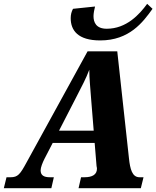

<svg xmlns="http://www.w3.org/2000/svg" viewBox="-57 -982 816 1002"><path d="M466 -771C618 -771 689 -866 739 -936L711 -962C671 -907 603 -832 500 -832C444 -832 431 -866 431 -898C431 -912 435 -932 439 -948L324 -936C316 -921 312 -906 312 -887C312 -824 349 -771 466 -771ZM224 -57H203C172 -57 155 -67 155 -93C155 -108 165 -133 175 -153L218 -236H437L447 -114C447 -113 449 -110 449 -102C449 -71 425 -57 384 -57H366L353 0H678L692 -57H671C633 -57 622 -99 616 -156L555 -714H400L82 -135C48 -72 36 -57 -2 -57H-23L-37 0H211ZM340 -473C372 -536 391 -570 409 -618C409 -570 415 -519 419 -460L432 -300H251Z"/></svg>

Font: Noto Serif SemiCondensed Extra
Style: Italic
Weight: 800
Width: 4
Italic angle: -12°
Designer: Monotype Design Team
Foundry: Monotype Imaging Inc.
Version: Version 1.901